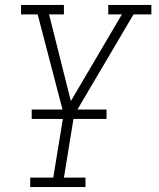

<svg xmlns="http://www.w3.org/2000/svg" viewBox="-20 -550 640 775"><path d="M102 205V167H195L237 -90L132 -492H65V-530H238V-492H178L266 -142L472 -492H417V-530H591V-492H519L279 -85L238 167H325V205ZM410 -70H108V-108H410Z"/></svg>

Font: Iosevka Slab XLtEx
Style: Italic
Weight: 200
Width: 7
Italic angle: -9°
Monospace: yes
Designer: Belleve Invis
Foundry: Belleve Invis
Version: Version 11.1.0; ttfautohint (v1.8.3)